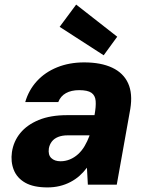

<svg xmlns="http://www.w3.org/2000/svg" viewBox="-20 -805 643 837"><path d="M187 12Q126 12 90 -8.5Q54 -29 40 -64.5Q26 -100 32 -142Q39 -189 68.5 -225Q98 -261 149 -282Q200 -303 273 -303H392Q399 -341 397 -365Q395 -389 378.5 -400.5Q362 -412 325 -412Q291 -412 267.5 -399Q244 -386 234 -360H90Q105 -412 140.5 -451Q176 -490 229 -511.5Q282 -533 347 -533Q420 -533 469 -510Q518 -487 538.5 -442Q559 -397 548 -330L489 0H363L359 -74Q344 -54 326.5 -38.5Q309 -23 287 -11.5Q265 0 240 6Q215 12 187 12ZM244 -102Q265 -102 284.5 -110Q304 -118 320.5 -133Q337 -148 349 -168.5Q361 -189 370 -213V-215H275Q251 -215 233.5 -208Q216 -201 206 -188Q196 -175 193 -158Q189 -130 203.5 -116Q218 -102 244 -102ZM432 -564 240 -688 312 -785 491 -645Z"/></svg>

Font: DM Sans 10pt Black
Style: Italic
Weight: 900
Italic angle: -10°
Version: Version 4.004;gftools[0.9.30]